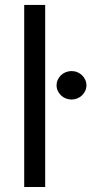

<svg xmlns="http://www.w3.org/2000/svg" viewBox="-20 -747 365 767"><path d="M160.5 0H76.7V-727.3H160.5ZM265.6 -349.4Q253.6 -349.4 242.5 -353.9Q231.5 -358.3 223.5 -366.1Q215.6 -373.9 210.8 -384.2Q206 -394.5 206 -406.2Q206 -418 210.8 -428.3Q215.6 -438.6 223.5 -446.4Q231.5 -454.2 242.5 -458.6Q253.6 -463.1 265.6 -463.1Q278.1 -463.1 288.9 -458.6Q299.7 -454.2 307.7 -446.4Q315.7 -438.6 320.5 -428.3Q325.3 -418 325.3 -406.2Q325.3 -394.5 320.5 -384.2Q315.7 -373.9 307.7 -366.1Q299.7 -358.3 288.9 -353.9Q278.1 -349.4 265.6 -349.4Z"/></svg>

Font: Fast_Sans-Dotted
Style: Regular
Weight: 400
Version: Version 3.018